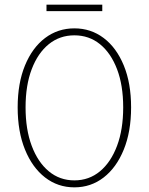

<svg xmlns="http://www.w3.org/2000/svg" viewBox="-20 -794 640 826"><path d="M300 12Q229 12 174 -30.5Q119 -73 87.5 -150.5Q56 -228 56 -332Q56 -436 87.5 -512.5Q119 -589 174 -630.5Q229 -672 300 -672Q371 -672 426 -630.5Q481 -589 512.5 -512.5Q544 -436 544 -332Q544 -228 512.5 -150.5Q481 -73 426 -30.5Q371 12 300 12ZM300 -18Q363 -18 410 -57Q457 -96 483.5 -166.5Q510 -237 510 -332Q510 -427 483.5 -496.5Q457 -566 410 -604Q363 -642 300 -642Q237 -642 190 -604Q143 -566 116.5 -496.5Q90 -427 90 -332Q90 -237 116.5 -166.5Q143 -96 190 -57Q237 -18 300 -18ZM180 -746V-774H420V-746Z"/></svg>

Font: Source Code Pro ExtraLight
Style: Regular
Weight: 200
Monospace: yes
Designer: Paul D. Hunt, Teo Tuominen
Foundry: Adobe
Version: Version 1.026;hotconv 1.1.0;makeotfexe 2.6.0